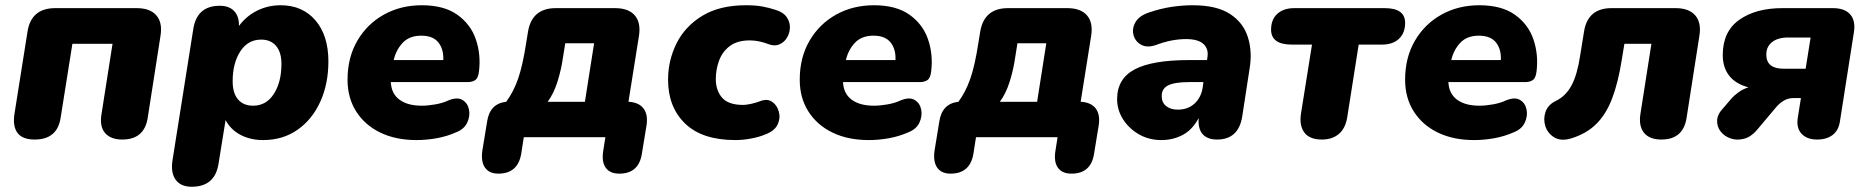

<svg xmlns="http://www.w3.org/2000/svg" viewBox="-20 -523 7124 732"><path d="M112 9Q66 9 47 -16Q28 -41 35 -88L85 -403Q99 -492 191 -492H501Q552 -492 576 -464.5Q600 -437 592 -387L543 -73Q530 9 446 9Q402 9 380.5 -16Q359 -41 367 -88L409 -356H256L211 -73Q198 9 112 9Z M711 189Q669 189 649.5 162Q630 135 638 86L717 -413Q731 -501 818 -501Q854 -501 873 -480.5Q892 -460 891 -424Q919 -462 960.5 -482.5Q1002 -503 1050 -503Q1133 -503 1182.5 -445.5Q1232 -388 1232 -289Q1232 -203 1201 -135Q1170 -67 1114 -28Q1058 11 983 11Q935 11 897.5 -8.5Q860 -28 840 -65L813 102Q799 189 711 189ZM945 -120Q995 -120 1024 -165Q1053 -210 1053 -279Q1053 -324 1032.5 -348Q1012 -372 976 -372Q925 -372 896 -327Q867 -282 867 -213Q867 -168 887.5 -144Q908 -120 945 -120Z M1568 11Q1489 11 1430 -17.5Q1371 -46 1338 -98Q1305 -150 1305 -219Q1305 -304 1342.5 -368Q1380 -432 1444 -467.5Q1508 -503 1588 -503Q1673 -503 1724 -466.5Q1775 -430 1794.5 -372Q1814 -314 1806 -250Q1803 -225 1791.5 -217.5Q1780 -210 1763 -210H1470Q1472 -166 1503 -143Q1534 -120 1588 -120Q1611 -120 1639.5 -125Q1668 -130 1689 -140Q1723 -154 1743 -142Q1763 -130 1768 -105.5Q1773 -81 1761.5 -56Q1750 -31 1720 -19Q1684 -3 1645 4Q1606 11 1568 11ZM1586 -387Q1541 -387 1515.5 -360Q1490 -333 1481 -294H1670Q1672 -335 1651.5 -361Q1631 -387 1586 -387Z M1880 139Q1845 139 1829 116Q1813 93 1819 51L1837 -59Q1847 -128 1910 -135Q1938 -173 1955.5 -223.5Q1973 -274 1986 -359L1993 -402Q2008 -492 2099 -492H2325Q2376 -492 2400 -464.5Q2424 -437 2416 -386L2376 -135Q2415 -133 2433 -110Q2451 -87 2445 -46L2427 64Q2415 139 2341 139Q2305 139 2289 116Q2273 93 2280 51L2288 0H1977L1967 64Q1954 139 1880 139ZM2068 -135H2210L2245 -358H2135L2127 -308Q2120 -258 2105.5 -212Q2091 -166 2068 -135Z M2784 11Q2657 11 2592 -52Q2527 -115 2527 -219Q2527 -293 2559.5 -358Q2592 -423 2658 -463Q2724 -503 2824 -503Q2859 -503 2885 -498.5Q2911 -494 2938 -485Q2967 -476 2979.5 -457.5Q2992 -439 2991.5 -418Q2991 -397 2980.5 -379.5Q2970 -362 2952 -354Q2934 -346 2912 -354Q2873 -369 2839 -369Q2791 -369 2762.5 -347.5Q2734 -326 2721.5 -292Q2709 -258 2709 -222Q2709 -178 2733 -150.5Q2757 -123 2813 -123Q2825 -123 2843.5 -127Q2862 -131 2883 -139Q2907 -147 2925 -134Q2943 -121 2949.5 -96.5Q2956 -72 2944.5 -48Q2933 -24 2899 -11Q2876 -1 2844.5 5Q2813 11 2784 11Z M3292 11Q3213 11 3154 -17.5Q3095 -46 3062 -98Q3029 -150 3029 -219Q3029 -304 3066.5 -368Q3104 -432 3168 -467.5Q3232 -503 3312 -503Q3397 -503 3448 -466.5Q3499 -430 3518.5 -372Q3538 -314 3530 -250Q3527 -225 3515.5 -217.5Q3504 -210 3487 -210H3194Q3196 -166 3227 -143Q3258 -120 3312 -120Q3335 -120 3363.5 -125Q3392 -130 3413 -140Q3447 -154 3467 -142Q3487 -130 3492 -105.5Q3497 -81 3485.5 -56Q3474 -31 3444 -19Q3408 -3 3369 4Q3330 11 3292 11ZM3310 -387Q3265 -387 3239.5 -360Q3214 -333 3205 -294H3394Q3396 -335 3375.5 -361Q3355 -387 3310 -387Z M3604 139Q3569 139 3553 116Q3537 93 3543 51L3561 -59Q3571 -128 3634 -135Q3662 -173 3679.5 -223.5Q3697 -274 3710 -359L3717 -402Q3732 -492 3823 -492H4049Q4100 -492 4124 -464.5Q4148 -437 4140 -386L4100 -135Q4139 -133 4157 -110Q4175 -87 4169 -46L4151 64Q4139 139 4065 139Q4029 139 4013 116Q3997 93 4004 51L4012 0H3701L3691 64Q3678 139 3604 139ZM3792 -135H3934L3969 -358H3859L3851 -308Q3844 -258 3829.5 -212Q3815 -166 3792 -135Z M4408 11Q4360 11 4322 -11Q4284 -33 4261.5 -68.5Q4239 -104 4239 -145Q4239 -223 4306 -258.5Q4373 -294 4514 -294H4582L4583 -303Q4589 -336 4568.5 -355Q4548 -374 4502 -374Q4446 -374 4386 -351Q4353 -340 4330.5 -352.5Q4308 -365 4301.5 -389.5Q4295 -414 4309 -438.5Q4323 -463 4362 -476Q4407 -491 4448 -497Q4489 -503 4527 -503Q4618 -503 4669 -470Q4720 -437 4737.5 -381.5Q4755 -326 4744 -261L4716 -79Q4702 9 4620 9Q4584 9 4565.5 -11Q4547 -31 4550 -73Q4526 -28 4489 -8.5Q4452 11 4408 11ZM4470 -105Q4509 -105 4534 -128Q4559 -151 4565 -188L4568 -210H4514Q4458 -210 4433.5 -197.5Q4409 -185 4409 -157Q4409 -132 4426 -118.5Q4443 -105 4470 -105Z M5020 9Q4973 9 4953 -17.5Q4933 -44 4940 -90L4982 -353H4905Q4826 -353 4826 -410Q4826 -449 4850 -470.5Q4874 -492 4914 -492H5259Q5337 -492 5337 -436Q5337 -397 5313.5 -375Q5290 -353 5249 -353H5160L5116 -74Q5109 -33 5084 -12Q5059 9 5020 9Z M5600 11Q5521 11 5462 -17.5Q5403 -46 5370 -98Q5337 -150 5337 -219Q5337 -304 5374.5 -368Q5412 -432 5476 -467.5Q5540 -503 5620 -503Q5705 -503 5756 -466.5Q5807 -430 5826.5 -372Q5846 -314 5838 -250Q5835 -225 5823.5 -217.5Q5812 -210 5795 -210H5502Q5504 -166 5535 -143Q5566 -120 5620 -120Q5643 -120 5671.5 -125Q5700 -130 5721 -140Q5755 -154 5775 -142Q5795 -130 5800 -105.5Q5805 -81 5793.5 -56Q5782 -31 5752 -19Q5716 -3 5677 4Q5638 11 5600 11ZM5618 -387Q5573 -387 5547.5 -360Q5522 -333 5513 -294H5702Q5704 -335 5683.5 -361Q5663 -387 5618 -387Z M6314 9Q6269 9 6248 -16.5Q6227 -42 6234 -88L6276 -356H6173L6163 -295Q6149 -207 6126 -147Q6103 -87 6065.5 -50Q6028 -13 5969 5Q5931 16 5906 1Q5881 -14 5872 -41Q5863 -68 5872 -95.5Q5881 -123 5911 -138Q5949 -156 5971 -196.5Q5993 -237 6004 -309L6019 -402Q6033 -492 6124 -492H6368Q6419 -492 6443 -464.5Q6467 -437 6459 -387L6410 -73Q6397 9 6314 9Z M6908 9Q6869 9 6848.5 -13Q6828 -35 6834 -74L6846 -149H6816Q6779 -149 6747 -109L6678 -27Q6656 -1 6629 6Q6602 13 6578.5 5Q6555 -3 6540.5 -21Q6526 -39 6526.5 -63Q6527 -87 6550 -111L6580 -146Q6591 -159 6608.5 -171.5Q6626 -184 6646 -190Q6597 -203 6572.5 -234.5Q6548 -266 6548 -313Q6548 -403 6611 -447.5Q6674 -492 6775 -492H6968Q7013 -492 7034 -468Q7055 -444 7048 -400L6995 -62Q6990 -26 6967 -8.5Q6944 9 6908 9ZM6780 -261H6864L6883 -380H6797Q6758 -380 6736 -362.5Q6714 -345 6714 -315Q6714 -261 6780 -261Z"/></svg>

Font: Nunito Black
Style: Italic
Weight: 900
Italic angle: -9°
Designer: Vernon Adams
Foundry: Vernon Adams
Version: Version 3.601; ttfautohint (v1.8.2.53-6de2)